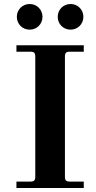

<svg xmlns="http://www.w3.org/2000/svg" viewBox="-20 -938 480 958"><path d="M268 -854C268 -818 296 -790 332 -790C368 -790 396 -818 396 -854C396 -890 368 -918 332 -918C296 -918 268 -890 268 -854ZM64 -854C64 -818 92 -790 128 -790C164 -790 192 -818 192 -854C192 -890 164 -918 128 -918C92 -918 64 -890 64 -854ZM62 0H398V-32H328C310 -32 304 -38 304 -56V-656C304 -674 310 -680 328 -680H398V-712H62V-680H132C150 -680 156 -674 156 -656V-56C156 -38 150 -32 132 -32H62Z"/></svg>

Font: Old Standard
Style: Bold
Weight: 700
Designer: Alexey Kryukov <alexios@thessalonica.org.ru>
Version: Version 2.0.2